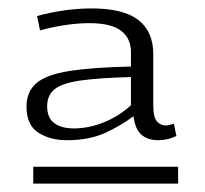

<svg xmlns="http://www.w3.org/2000/svg" viewBox="-20 -697 486 456"><path d="M43 -443Q43 -480 67 -500Q91 -520 145.5 -528.5Q200 -537 291 -539V-573Q291 -606 267.5 -624Q244 -642 192 -642Q165 -642 135 -637.5Q105 -633 75 -625L68 -659Q135 -677 198 -677Q273 -677 308.5 -649.5Q344 -622 344 -569V-446Q344 -419 352.5 -409Q361 -399 374 -399Q378 -399 383 -400.5Q388 -402 393 -403L399 -374Q378 -364 356 -364Q331 -364 316 -377Q301 -390 297 -421Q268 -399 230 -381.5Q192 -364 139 -364Q99 -364 71 -382Q43 -400 43 -443ZM92 -445Q92 -417 109 -404.5Q126 -392 155 -392Q190 -392 225.5 -406Q261 -420 291 -447V-514Q213 -512 169.5 -505.5Q126 -499 109 -484.5Q92 -470 92 -445ZM59 -261V-301H403V-261Z"/></svg>

Font: Georama Extended Light
Style: Regular
Weight: 300
Width: 7
Designer: Jean-Baptiste Levee
Foundry: Production Type
Version: Version 1.000